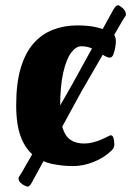

<svg xmlns="http://www.w3.org/2000/svg" viewBox="-20 -621 501 733"><path d="M259.7 13Q216.6 13 177.6 4.5Q138.5 -3.9 107.8 -28.2Q77.2 -52.4 59.5 -98.5Q41.8 -144.6 41.8 -219.7Q41.8 -303.5 59.3 -361.8Q76.8 -420.2 108.6 -455.9Q140.3 -491.5 182.9 -507.7Q225.4 -524 274.5 -524Q319 -524 350.2 -516.4Q381.4 -508.8 403.1 -497.3Q414.9 -491.8 418.6 -483.2Q422.4 -474.5 422.4 -464Q422.4 -455.2 419.9 -440.2Q417.4 -425.2 412.8 -413.1Q408.1 -401.1 399.4 -401.1Q390.6 -401.1 378.4 -408.3Q359.4 -421.4 337.9 -432.9Q316.4 -444.4 290.5 -444.4Q269.8 -444.4 251.4 -419.6Q233 -394.8 221.3 -343.3Q209.6 -291.9 209.6 -212.6Q209.6 -161.7 219.6 -130.8Q229.5 -99.9 250 -86.5Q270.4 -73.1 301.8 -73.1Q316.9 -73.1 333.3 -77.1Q349.6 -81.2 363.7 -86.9Q377.8 -92.6 384.7 -96.3Q393.2 -100.8 397 -102.6Q400.7 -104.5 403.7 -104.5Q410.2 -104.5 413.4 -93.4Q416.5 -82.2 416.5 -69.4Q416.5 -56.2 405.7 -46.1Q376.7 -18.2 337.1 -2.6Q297.5 13 259.7 13ZM102.2 74.5Q93.4 91.5 86.2 91.5Q82.7 91.5 74.1 87.6Q65.6 83.8 58.2 76.4Q50.8 69 50.8 60.2Q50.8 55.7 53.8 51.9Q56.8 48.2 61.9 39.6L253.4 -294.8L412.7 -584Q422.5 -601 430.2 -601Q436 -601 448.4 -590Q460.8 -579 460.8 -564.9Q460.8 -561.2 457.9 -557.9Q455 -554.6 449.7 -545.9L290.2 -270.5Z"/></svg>

Font: Briem Hand Thin
Style: Regular
Weight: 100
Designer: Gunnlaugur SE Briem, Eben Sorkin
Foundry: Sorkin Type Co.
Version: Version 1.003